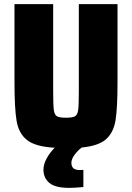

<svg xmlns="http://www.w3.org/2000/svg" viewBox="-20 -708 638 928"><path d="M548 -688V-311Q548 -186 538.5 -127Q529 -68 493 -35.5Q457 -3 375 5Q356 19 340.5 40Q325 61 325 79Q325 96 334.5 105Q344 114 368 114Q376 114 383 113V196Q345 200 313 200Q247 200 218.5 176Q190 152 190 112Q190 87 204.5 59.5Q219 32 244 6Q152 1 111.5 -30.5Q71 -62 60.5 -122Q50 -182 50 -311V-688H237V-269Q237 -201 240 -177.5Q243 -154 254.5 -146.5Q266 -139 299 -139Q332 -139 343.5 -146.5Q355 -154 358 -177.5Q361 -201 361 -269V-688Z"/></svg>

Font: Saira Semi Condensed ExtraBold
Style: Regular
Weight: 800
Width: 4
Designer: Hector Gatti with collaboration of the Omnibus-Type team
Foundry: Omnibus-Type
Version: Version 1.001; ttfautohint (v1.8)